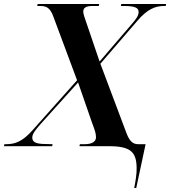

<svg xmlns="http://www.w3.org/2000/svg" viewBox="-65 -734 854 964"><path d="M609 210H619L666 -10H630C604 -10 587 -22 571 -63L439 -414L626 -631C674 -687 714 -704 758 -704H767L769 -714H544L542 -704H556C610 -704 631 -696 631 -674C631 -655 618 -638 599 -616L435 -425L370 -616C360 -645 353 -663 353 -676C353 -694 366 -704 399 -704H431L433 -714H124L122 -704H136C167 -704 186 -696 202 -653L322 -331L100 -82C48 -23 11 -10 -35 -10H-43L-45 0H197L199 -10L162 -11C114 -11 97 -22 97 -43C97 -62 113 -81 136 -108L327 -320L396 -121C411 -81 417 -64 417 -45C417 -24 399 -10 359 -10H336L334 0H482C590 0 620 29 621 108C622 140 615 177 609 210Z"/></svg>

Font: Noto Serif Display SemiBold
Style: Italic
Weight: 600
Italic angle: -12°
Designer: Monotype Design Team
Foundry: Monotype Imaging Inc.
Version: Version 2.009